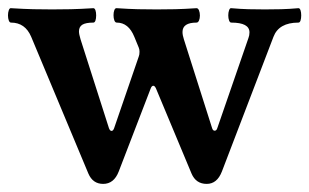

<svg xmlns="http://www.w3.org/2000/svg" viewBox="-21 -438 756 469"><path d="M194.8 -14.2 55.2 -348.1Q40.5 -382.8 5.9 -382.8Q2.4 -382.8 0.5 -387.9Q-1.5 -393.1 -1.5 -400.4Q-1.5 -407.7 0.5 -413.1Q2.4 -418.5 5.9 -418Q38.1 -416 60.5 -415.5Q83 -415 106.4 -415Q129.9 -415 152.3 -415.5Q174.8 -416 207 -418Q210.4 -418 212.2 -412.8Q213.9 -407.7 213.9 -400.4Q213.9 -393.1 212.2 -387.9Q210.4 -382.8 207 -382.8Q188.5 -382.8 180.2 -377.7Q171.9 -372.6 171.9 -361.3Q171.9 -354.5 175.8 -341.8L245.1 -125Q247.6 -118.2 251.5 -118.2Q255.4 -118.2 257.8 -125L317.9 -299.8Q319.8 -304.2 319.8 -311.5Q319.8 -317.4 317.9 -321.8L307.1 -348.1Q293 -382.8 264.2 -382.8Q260.3 -382.8 258.3 -388.2Q256.3 -393.6 256.3 -400.9Q256.3 -408.2 258.3 -413.3Q260.3 -418.5 264.2 -418Q293.9 -416 316.2 -415.5Q338.4 -415 361.8 -415Q385.3 -415 407.2 -415.5Q429.2 -416 459 -418Q462.9 -418 465.1 -412.6Q467.3 -407.2 467.3 -399.9Q467.3 -393.1 465.1 -387.9Q462.9 -382.8 459 -382.8Q424.8 -382.8 424.8 -359.9Q424.8 -352.1 428.2 -341.8L497.1 -125Q499 -118.7 503.4 -118.7Q507.8 -118.7 509.8 -125L585.9 -345.2Q588.4 -351.6 588.4 -358.9Q588.4 -382.8 543.9 -382.8Q540.5 -382.8 538.6 -387.9Q536.6 -393.1 536.6 -400.4Q536.6 -407.7 538.6 -413.1Q540.5 -418.5 543.9 -418Q566.4 -416 585.9 -415.5Q605.5 -415 626 -415Q646.5 -415 666 -415.5Q685.5 -416 708 -418Q711.4 -418 713.1 -412.8Q714.8 -407.7 714.8 -400.4Q714.8 -393.1 713.1 -387.9Q711.4 -382.8 708 -382.8Q660.2 -382.8 647 -348.1L521 -19Q509.3 11.2 483.9 11.2Q457.5 11.2 446.8 -14.2L359.9 -222.2Q356.9 -228.5 353.5 -228.5Q349.6 -228.5 347.2 -222.2L269 -19Q257.3 11.2 231 11.2Q205.6 11.2 194.8 -14.2Z"/></svg>

Font: JuniusX
Style: Bold
Weight: 700
Designer: Peter S. Baker
Foundry: Briery Creek Software
Version: Version 1.004